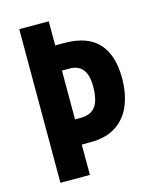

<svg xmlns="http://www.w3.org/2000/svg" viewBox="-109 -788 693 862"><g transform="rotate(-15 237.5 -357.0)"><path d="M453 -383Q453 -313 431 -258.5Q409 -204 362 -172.5Q315 -141 240 -141H201V0H64V-714H201V-602H243Q350 -602 401.5 -546Q453 -490 453 -383ZM227 -258Q274 -258 296 -287Q318 -316 318 -381Q318 -485 236 -485H201V-258Z"/></g></svg>

Font: Noto Sans ExtraCondensed
Style: Bold
Weight: 700
Width: 2
Designer: Monotype Design Team
Foundry: Monotype Imaging Inc.
Version: Version 2.013; ttfautohint (v1.8.4.7-5d5b)